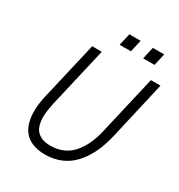

<svg xmlns="http://www.w3.org/2000/svg" viewBox="-201 -998 1069 1144"><g transform="rotate(30 334.0 -426.0)"><path d="M335.4 -779.3 354.5 -862.3H432.1L413.1 -779.3ZM497.1 -779.3 516.1 -862.3H594.2L575.2 -779.3ZM275.9 9.8Q225.6 9.8 189 -5.4Q152.3 -20.5 130.9 -47.4Q109.4 -74.2 99.9 -112.5Q90.3 -150.9 92 -195.8Q93.8 -240.7 106 -293L198.2 -689.9H264.2L168.9 -278.8Q159.7 -237.8 156.7 -204.8Q153.8 -171.9 158.7 -142.6Q163.6 -113.3 177.2 -93.8Q190.9 -74.2 216.3 -63Q241.7 -51.8 278.8 -51.8Q327.1 -51.8 366.2 -69.8Q405.3 -87.9 432.6 -120.6Q460 -153.3 478.5 -194.6Q497.1 -235.8 508.8 -287.1L602.1 -689.9H668L576.2 -290Q560.5 -222.2 534.9 -168.5Q509.3 -114.7 472.9 -74.2Q436.5 -33.7 386.5 -12Q336.4 9.8 275.9 9.8Z"/></g></svg>

Font: HK Grotesk Light Italic
Style: Regular
Weight: 300
Italic angle: -13°
Designer: Alfredo Marco Pradil and Stefan Peev
Foundry: Hanken Design Co.
Version: Version 1.000;PS 001.000;hotconv 1.0.88;makeotf.lib2.5.64775